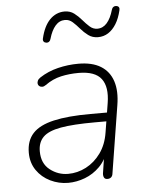

<svg xmlns="http://www.w3.org/2000/svg" viewBox="-53 -765 619 815"><g transform="rotate(-5 257.0 -357.0)"><path d="M205 8Q165 8 129 -9.5Q93 -27 71 -59Q49 -91 49 -134Q49 -185 77.5 -216Q106 -247 167 -261Q228 -275 324 -275H405L399 -238H340Q247 -238 194 -228.5Q141 -219 118.5 -196.5Q96 -174 96 -136Q96 -84 130.5 -57Q165 -30 208 -30Q248 -30 284.5 -49Q321 -68 347 -104Q373 -140 381 -191L401 -315Q412 -383 385.5 -418Q359 -453 289 -453Q249 -453 213.5 -445Q178 -437 146 -414Q138 -408 130.5 -408Q123 -408 118 -412Q113 -416 112 -422Q111 -428 114 -435Q117 -442 126 -448Q161 -471 204 -481.5Q247 -492 291 -492Q350 -492 386.5 -469.5Q423 -447 437 -404.5Q451 -362 441 -302L395 -15Q394 -5 388 0.5Q382 6 372 6Q362 6 358 -1Q354 -8 355 -19L370 -116H380Q367 -74 339.5 -46.5Q312 -19 276.5 -5.5Q241 8 205 8ZM163 -593Q156 -594 152.5 -599Q149 -604 151 -612Q157 -638 166.5 -657.5Q176 -677 189 -690.5Q202 -704 218 -711Q234 -718 252 -718Q276 -718 293 -705Q310 -692 324 -675.5Q338 -659 352.5 -646Q367 -633 385 -633Q409 -633 426 -652.5Q443 -672 453 -707Q455 -715 460.5 -719Q466 -723 473 -722Q481 -721 484 -716Q487 -711 485 -703Q477 -669 462.5 -645.5Q448 -622 428.5 -609.5Q409 -597 385 -597Q361 -597 343.5 -610Q326 -623 312 -639.5Q298 -656 283.5 -669Q269 -682 251 -682Q227 -682 210 -662.5Q193 -643 183 -608Q181 -600 176 -596Q171 -592 163 -593Z"/></g></svg>

Font: Nunito ExtraLight
Style: Italic
Weight: 200
Italic angle: -9°
Designer: Vernon Adams
Foundry: Vernon Adams
Version: Version 3.602